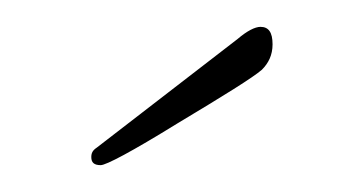

<svg xmlns="http://www.w3.org/2000/svg" viewBox="-20 -382 261 143"><path d="M55 -259C59 -259 78 -269 112 -290C147 -311 168 -324 175 -330C180 -335 183 -341 183 -349C183 -358 180 -362 174 -362C170 -362 164 -359 157 -353L52 -272C49 -270 48 -268 48 -265C48 -261 50 -259 55 -259Z"/></svg>

Font: AlexBrush
Style: Regular
Weight: 400
Designer: Robert E. Leuschke
Foundry: Robert E. Leuschke
Version: Version 1.001